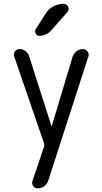

<svg xmlns="http://www.w3.org/2000/svg" viewBox="-20 -780 540 1019"><path d="M212.9 -21.5 54.7 -482.4Q50.8 -496.1 59.6 -507.8Q68.4 -519.5 83 -519.5Q100.6 -519.5 115.2 -508.8Q129.9 -498 134.8 -481.4L252.9 -111.3Q252.9 -110.4 253.9 -110.4Q254.9 -110.4 254.9 -111.3L365.2 -478.5Q371.1 -496.1 386.2 -507.8Q401.4 -519.5 418.9 -519.5Q434.6 -519.5 444.3 -507.3Q454.1 -495.1 449.2 -480.5L235.4 180.7Q229.5 197.3 214.4 208.5Q199.2 219.7 179.7 219.7Q165 219.7 156.2 207.5Q147.5 195.3 152.3 180.7L212.9 1Q216.8 -10.7 212.9 -21.5ZM223.6 -710Q238.3 -733.4 264.2 -746.6Q290 -759.8 317.4 -759.8Q335 -759.8 341.8 -743.7Q348.6 -727.5 336.9 -714.8L252.9 -620.1Q226.6 -589.8 187.5 -589.8Q175.8 -589.8 169.4 -602.1Q163.1 -614.3 168.9 -624Z"/></svg>

Font: Rounded-X Mgen+ 1mn regular
Style: Regular
Weight: 400
Designer: [Source Han Sans]
Ryoko NISHIZUKA  (kana & ideographs); Paul D. Hunt (Latin, Greek & Cyrillic); Wenlong ZHANG  (bopomofo
Version: Version 1.059.20150602